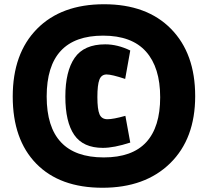

<svg xmlns="http://www.w3.org/2000/svg" viewBox="-20 -687 980 905"><path d="M466 -519Q200 -519 200 -232Q200 55 469 55Q603 55 669 -16.5Q735 -88 735 -228.5Q735 -369 668 -444Q601 -519 466 -519ZM40 -232Q40 -435 154.5 -551Q269 -667 470.5 -667Q672 -667 786 -551Q900 -435 900 -234Q900 -33 782 82.5Q664 198 463 198Q262 198 151 84.5Q40 -29 40 -232ZM571 -141 594 -15Q517 10 465 10Q372 10 330 -51Q288 -112 288 -231.5Q288 -351 332 -414.5Q376 -478 476 -478Q534 -478 594 -449L570 -315Q507 -336 482.5 -336Q458 -336 448.5 -311.5Q439 -287 439 -229.5Q439 -172 449 -148.5Q459 -125 486.5 -125Q514 -125 571 -141Z"/></svg>

Font: Passion One
Style: Regular
Weight: 400
Designer: Alejandro Lo Celso
Foundry: Fontstage
Version: Version 1.001